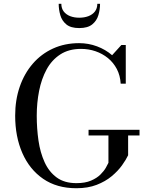

<svg xmlns="http://www.w3.org/2000/svg" viewBox="-20 -989 790 1019"><path d="M450 -300H720.5V-270H660V-165Q649 -141.5 627.5 -111.5Q606 -81.5 572.8 -53.8Q539.5 -26 493 -8Q446.5 10 385.5 10Q281.5 10 209 -40Q136.5 -90 98.5 -177Q60.5 -264 60.5 -375Q60.5 -458.5 84.8 -528.8Q109 -599 154 -651Q199 -703 261.5 -731.5Q324 -760 400 -760Q449.5 -760 495 -743Q540.5 -726 575 -696L624 -750H647.5V-545H620.5Q618 -588.5 600 -622.8Q582 -657 552.8 -680.8Q523.5 -704.5 487 -717Q450.5 -729.5 410 -729.5Q345 -729.5 299.8 -700Q254.5 -670.5 227.2 -620.2Q200 -570 187.5 -506.5Q175 -443 175 -375Q175 -307 184.2 -243Q193.5 -179 216.8 -128Q240 -77 281 -47Q322 -17 385.5 -17Q432 -17 463.2 -30.5Q494.5 -44 513.2 -62.8Q532 -81.5 542 -99.2Q552 -117 555.5 -125V-270H450ZM400.5 -840Q355.5 -840 332 -859.5Q308.5 -879 300 -908.8Q291.5 -938.5 291.5 -969H305.5Q305.5 -944.5 318.2 -928Q331 -911.5 352.5 -903.2Q374 -895 400.5 -895Q427.5 -895 449.2 -903.2Q471 -911.5 483.8 -928Q496.5 -944.5 496.5 -969H511Q511 -938.5 502.2 -908.8Q493.5 -879 469.5 -859.5Q445.5 -840 400.5 -840Z"/></svg>

Font: Bodoni Moda 9pt
Style: Regular
Weight: 400
Designer: Owen Earl
Foundry: indestructible type
Version: Version 2.005